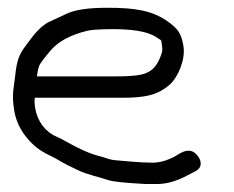

<svg xmlns="http://www.w3.org/2000/svg" viewBox="-20 -485 602 494"><path d="M81.4 -317C83.1 -321.1 93.1 -335.2 111.6 -356.7C131.3 -379 161.7 -395.3 204.9 -405.9C214.4 -408.3 237.3 -410 271.2 -410C314.8 -410 359.4 -405.1 381.4 -389.7C398.5 -377.7 393.6 -386.7 397 -366C398.3 -358.6 397.7 -352 394.8 -344.6C386.2 -319 373.8 -304.7 358.9 -298.5L358.3 -298.2L357.7 -297.9C348.2 -292.5 323 -288.5 282.4 -288.5L74.9 -288.5C76.3 -298.4 78.1 -308.9 81.4 -317ZM291.6 -233.5C349.9 -233.5 384.7 -238.6 417.7 -268.2C436.7 -285.2 457.9 -330.9 452 -366.5C446.4 -399.8 437.4 -411.2 412.1 -429.4C371.1 -458.9 324.4 -465 256.4 -465C208.2 -465 172.7 -460.3 149.5 -448.7C134.6 -441.7 119.9 -434.8 105.2 -428.1C77.8 -414 59.2 -384.2 45.6 -366.6C28.5 -344.3 23.1 -327.4 19.2 -291.3C15.5 -255.2 9.4 -243.6 16.9 -199C22.2 -167.2 38.7 -138.2 65.2 -113.2C87.5 -92.1 111.9 -84.4 130.3 -73.2C147.8 -62.5 163.7 -55.3 182.2 -46.4C203.2 -36.2 239.1 -28.4 256.9 -22.2C271.9 -17 302 -14.6 354.7 -11.5L355.1 -11.5H383.8C409.9 -11.5 436.5 -19.7 464.2 -34.8L483.5 -44.8C489.9 -48.3 495.5 -53.6 496.3 -62.2C497.1 -69.5 493.9 -76.7 489.7 -82.5C470.9 -109 448 -93.9 430.8 -83C410.3 -72 391.1 -66.5 373.2 -66.5C340 -66.5 307.2 -70.3 280.3 -72.4C257.9 -74.2 260.1 -77.4 226.9 -85.8C211.7 -89.7 186 -101 151.8 -119.8C142.8 -125.2 134.1 -129.7 125.5 -133.4C96.8 -145.5 76.3 -172.1 70.4 -207.5C68.3 -220.3 68.8 -225.4 69.5 -233.5Z"/></svg>

Font: MewTooHand
Style: BdLta
Weight: 400
Designer: Mew Too, Robert Jablonski
Version: Version 0.77